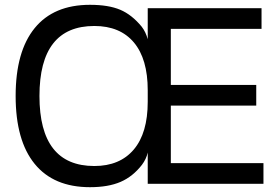

<svg xmlns="http://www.w3.org/2000/svg" viewBox="-20 -764 1158 798"><path d="M1067 -730V-644H690V-411H1045V-325H690V-86H1075V0H594V-130Q588 -103 570 -79Q532 -30 481 -8Q430 14 354 14Q203 14 124 -83Q45 -180 45 -365Q45 -550 124 -647Q203 -744 354 -744Q431 -744 479.5 -723.5Q528 -703 569 -653Q586 -631 594 -601V-730ZM372 -74Q478 -74 536 -142.5Q594 -211 594 -341V-389Q594 -519 536.5 -587.5Q479 -656 372 -656Q144 -656 144 -365Q144 -74 372 -74Z"/></svg>

Font: Nacelle
Style: Regular
Weight: 400
Designer: Sora Sagano
Foundry: Sora Sagano
Version: Version 1.000;FEAKit 1.0